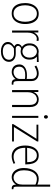

<svg xmlns="http://www.w3.org/2000/svg" viewBox="1506 -2372 1106 4159"><g transform="rotate(90 2059.5 -292.0)"><path d="M451 -283Q451 -356 431 -413.5Q411 -471 372 -504Q333 -537 275 -537Q217 -537 176.5 -503.5Q136 -470 115 -412.5Q94 -355 94 -283Q94 -211 114 -154Q134 -97 174 -64.5Q214 -32 272 -32Q331 -32 371 -65Q411 -98 431 -155Q451 -212 451 -283ZM500 -283Q500 -200 473.5 -134Q447 -68 396 -30Q345 8 271 8Q194 8 144 -29.5Q94 -67 70 -133Q46 -199 46 -283Q46 -367 73.5 -433.5Q101 -500 153 -538.5Q205 -577 277 -577Q353 -577 402 -538.5Q451 -500 475.5 -434Q500 -368 500 -283Z M641 0V-569H683L684 -423H669Q684 -494 728.5 -535.5Q773 -577 827 -577Q837 -577 847 -575.5Q857 -574 867 -570L862 -530Q841 -536 823 -536Q782 -536 751 -510Q720 -484 703 -440Q686 -396 686 -340V0Z M1228 -378Q1228 -432 1208.5 -467.5Q1189 -503 1158.5 -520.5Q1128 -538 1095 -538Q1063 -538 1032 -520.5Q1001 -503 981.5 -467.5Q962 -432 962 -378Q962 -328 982 -293.5Q1002 -259 1032.5 -241.5Q1063 -224 1096 -224Q1129 -224 1159 -241Q1189 -258 1208.5 -292.5Q1228 -327 1228 -378ZM1271 -378Q1271 -314 1245.5 -271Q1220 -228 1179.5 -206.5Q1139 -185 1095 -185Q1050 -185 1010 -206Q970 -227 944.5 -270Q919 -313 919 -378Q919 -445 945 -489Q971 -533 1012 -555Q1053 -577 1096 -577Q1141 -577 1181 -555Q1221 -533 1246 -489Q1271 -445 1271 -378ZM1323 -577V-537L1186 -538L1095 -569ZM1017 -68 1037 -44Q988 -18 961.5 15.5Q935 49 935 90Q935 142 978.5 171.5Q1022 201 1090 201Q1175 201 1224.5 165Q1274 129 1274 65Q1274 17 1235.5 -13.5Q1197 -44 1130 -42L1040 -40Q1005 -39 980.5 -51Q956 -63 943.5 -82.5Q931 -102 931 -124Q931 -154 954 -182.5Q977 -211 1024 -222L1042 -198Q1007 -191 990 -171Q973 -151 973 -131Q973 -111 988.5 -95Q1004 -79 1030 -79L1130 -80Q1219 -81 1269 -41.5Q1319 -2 1319 65Q1319 118 1290.5 158Q1262 198 1210.5 219.5Q1159 241 1090 241Q1029 241 984 222Q939 203 914 169Q889 135 889 90Q889 40 923 2Q957 -36 1017 -68Z M1690 -115 1711 -109Q1694 -70 1665.5 -44Q1637 -18 1604 -5Q1571 8 1539 8Q1490 8 1453 -11.5Q1416 -31 1395.5 -68.5Q1375 -106 1375 -160Q1375 -230 1436.5 -276Q1498 -322 1608 -322Q1637 -322 1659.5 -320.5Q1682 -319 1705 -314V-277Q1680 -281 1657.5 -283Q1635 -285 1606 -285Q1536 -285 1496.5 -267.5Q1457 -250 1440.5 -221.5Q1424 -193 1424 -160Q1424 -96 1456 -64Q1488 -32 1547 -32Q1574 -32 1607.5 -47.5Q1641 -63 1665.5 -95Q1690 -127 1690 -178V-411Q1690 -476 1656.5 -506.5Q1623 -537 1571 -537Q1536 -537 1497 -524Q1458 -511 1420 -487L1399 -523Q1440 -550 1486 -563.5Q1532 -577 1572 -577Q1617 -577 1654.5 -559.5Q1692 -542 1714 -506Q1736 -470 1736 -414V-117Q1736 -72 1747.5 -50Q1759 -28 1794 -28Q1799 -28 1803 -28.5Q1807 -29 1812 -30L1814 6Q1807 7 1799.5 7.5Q1792 8 1785 8Q1731 8 1710.5 -22.5Q1690 -53 1690 -115Z M2252 0V-385Q2252 -461 2219 -500Q2186 -539 2130 -539Q2090 -539 2054.5 -515.5Q2019 -492 1997.5 -445.5Q1976 -399 1976 -331V0H1930V-569H1972L1973 -423H1958Q1980 -503 2026.5 -540Q2073 -577 2133 -577Q2185 -577 2222 -555.5Q2259 -534 2278.5 -492.5Q2298 -451 2298 -391V0Z M2489 0V-569H2533V0ZM2511 -691Q2494 -691 2484 -703.5Q2474 -716 2474 -734Q2474 -751 2484 -763.5Q2494 -776 2511 -776Q2529 -776 2539 -763.5Q2549 -751 2549 -734Q2549 -716 2539 -703.5Q2529 -691 2511 -691Z M3044 -40V0H2669V-28L2986 -529H2680V-569H3044V-541L2731 -40Z M3365 8Q3295 8 3242.5 -26Q3190 -60 3161 -125.5Q3132 -191 3132 -285Q3132 -370 3157.5 -436Q3183 -502 3231 -539.5Q3279 -577 3345 -577Q3416 -577 3459 -542.5Q3502 -508 3521 -447Q3540 -386 3540 -308V-286H3158V-325L3493 -327Q3493 -364 3486.5 -401Q3480 -438 3463 -469Q3446 -500 3417.5 -518.5Q3389 -537 3345 -537Q3266 -537 3223.5 -467Q3181 -397 3181 -283Q3181 -162 3233.5 -97.5Q3286 -33 3373 -33Q3408 -33 3442 -41.5Q3476 -50 3513 -68L3528 -33Q3485 -13 3444 -2.5Q3403 8 3365 8Z M4023 -825V-101Q4023 -58 4033.5 -42Q4044 -26 4077 -30L4079 6Q4042 11 4019.5 1Q3997 -9 3987.5 -33Q3978 -57 3978 -96V-146H4003Q3978 -67 3928 -29.5Q3878 8 3816 8Q3762 8 3717 -23.5Q3672 -55 3645.5 -114.5Q3619 -174 3619 -258Q3619 -327 3635.5 -385.5Q3652 -444 3682 -487Q3712 -530 3754 -553.5Q3796 -577 3848 -577Q3898 -577 3941 -562.5Q3984 -548 4014 -530L3980 -505Q3951 -521 3916 -529Q3881 -537 3855 -537Q3797 -537 3755 -502Q3713 -467 3690.5 -404Q3668 -341 3668 -258Q3668 -181 3691 -131Q3714 -81 3749.5 -56.5Q3785 -32 3823 -32Q3862 -32 3897.5 -52Q3933 -72 3955.5 -114Q3978 -156 3978 -223V-825Z"/></g></svg>

Font: Yaldevi ExtraLight ExtraLight
Style: Regular
Weight: 250
Version: Version 1.100